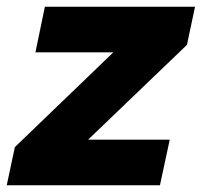

<svg xmlns="http://www.w3.org/2000/svg" viewBox="-51 -549 598 569"><path d="M-31 0 -7 -113 285 -394H54L82 -529H527L503 -416L210 -135H452L423 0Z"/></svg>

Font: Red Hat Display Black
Style: Italic
Weight: 900
Italic angle: -12°
Designer: Pentagram / MCKL
Foundry: Pentagram / MCKL
Version: Version 1.003; Red Hat Display Black Italic